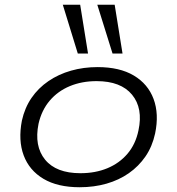

<svg xmlns="http://www.w3.org/2000/svg" viewBox="-20 -779 744 807"><path d="M315 8Q222 8 162.5 -27.5Q103 -63 79.5 -126Q56 -189 72 -272Q84 -326 112.5 -367.5Q141 -409 183.5 -438Q226 -467 278.5 -482Q331 -497 390 -497Q483 -497 542.5 -461.5Q602 -426 625.5 -363Q649 -300 632 -218Q620 -163 591.5 -121.5Q563 -80 521.5 -51Q480 -22 427.5 -7Q375 8 315 8ZM318 -51Q381 -51 431.5 -72Q482 -93 516 -133Q550 -173 562 -231Q582 -324 535 -381Q488 -438 386 -438Q324 -438 273.5 -417Q223 -396 189 -356Q155 -316 142 -259Q123 -165 169.5 -108Q216 -51 318 -51ZM453 -554 389 -759H462L495 -554ZM307 -554 244 -759H317L350 -554Z"/></svg>

Font: Nunito Sans 10pt Expanded Light
Style: Italic
Weight: 300
Width: 7
Italic angle: -9°
Designer: Vernon Adams
Foundry: Vernon Adams
Version: Version 3.101;gftools[0.9.27]